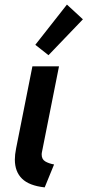

<svg xmlns="http://www.w3.org/2000/svg" viewBox="-20 -811 382 839"><path d="M44.9 -113.8Q44.9 -135.3 50.3 -162.1L121.6 -521H237.8L163.6 -147.9Q162.1 -141.6 162.1 -136.2Q162.1 -115.2 177.2 -106Q192.4 -96.7 216.3 -92.3L175.3 7.8Q107.4 0.5 76.2 -30.3Q44.9 -61 44.9 -113.8ZM134.3 -615.2 272.5 -791 342.3 -726.6 191.9 -569.8Z"/></svg>

Font: Reddit Sans Vanilla SemiBold
Style: Italic
Weight: 600
Italic angle: -11.25°
Designer: Stephen Hutchings
Version: Version 1.013